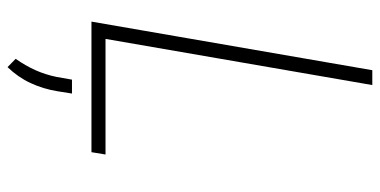

<svg xmlns="http://www.w3.org/2000/svg" viewBox="-258 -492 963 486"><g transform="rotate(90 223.0 -249.5)"><path d="M371.6 -35.6 365.7 0H57.6L64 -35.6ZM195.8 -710.9 72.8 0H35.2L158.2 -710.9ZM217.3 49.3 211.4 86.4Q205.6 122.1 190.9 153.8Q176.3 185.5 150.4 212.4L129.4 191.9Q146.5 167.5 158 142.1Q169.4 116.7 175.3 87.9L182.1 49.3Z"/></g></svg>

Font: Roboto Condensed ExtraLight
Style: Italic
Weight: 250
Italic angle: -12°
Designer: Christian Robertson
Foundry: Google
Version: Version 3.008; 2023